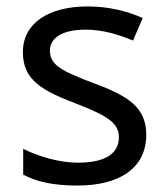

<svg xmlns="http://www.w3.org/2000/svg" viewBox="-20 -566 519 596"><path d="M434 -148C434 -234 375 -269 273 -307C170 -346 135 -364 135 -409C135 -449 174 -474 246 -474C298 -474 348 -459 393 -440L423 -510C373 -532 317 -546 252 -546C132 -546 51 -495 51 -404C51 -316 113 -284 217 -244C322 -204 349 -180 349 -140C349 -92 311 -61 222 -61C159 -61 94 -83 52 -104V-24C93 -2 145 10 220 10C351 10 434 -44 434 -148Z"/></svg>

Font: Noto Sans Nandinagari
Style: Regular
Weight: 400
Designer: Ek Type
Foundry: Ek Type
Version: Version 1.002